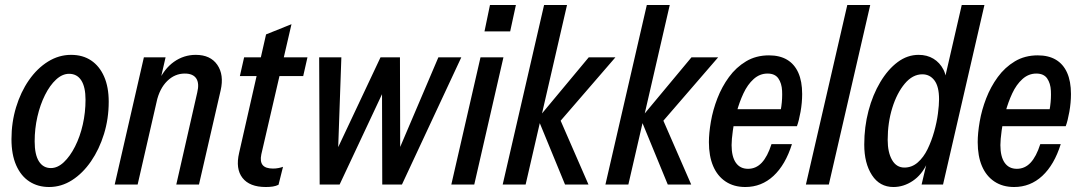

<svg xmlns="http://www.w3.org/2000/svg" viewBox="-20 -740 4332 770"><path d="M177 10Q132 10 98 -12Q64 -34 45 -77Q26 -120 26 -182Q26 -249 44.5 -310Q63 -371 96 -418.5Q129 -466 172.5 -493Q216 -520 265 -520Q312 -520 345.5 -497.5Q379 -475 397.5 -433Q416 -391 416 -332Q416 -264 397 -202.5Q378 -141 345 -93Q312 -45 269 -17.5Q226 10 177 10ZM184 -66Q211 -66 236 -89.5Q261 -113 281 -152.5Q301 -192 312 -240.5Q323 -289 323 -340Q323 -391 306 -417.5Q289 -444 257 -444Q230 -444 205 -421Q180 -398 160.5 -359Q141 -320 130 -272Q119 -224 119 -173Q119 -120 136 -93Q153 -66 184 -66Z M440 0 557 -510H644L622 -414H627L532 0ZM687 0 771 -369Q780 -406 767 -425.5Q754 -445 721 -445Q681 -445 650.5 -415Q620 -385 608 -332L614 -410Q638 -464 677.5 -492Q717 -520 765 -520Q824 -520 851.5 -480Q879 -440 865 -378L778 0Z M1046 10Q981 10 952.5 -26.5Q924 -63 939 -127L1047 -602L1149 -643L1028 -121Q1022 -92 1033.5 -78Q1045 -64 1075 -64Q1086 -64 1096.5 -66Q1107 -68 1115 -71L1097 1Q1087 6 1074.5 8Q1062 10 1046 10ZM942 -435 959 -510H1213L1196 -435Z M1262 0 1260 -510H1349L1335 -111H1318L1506 -510H1584L1585 -111H1568L1738 -510H1830L1592 0H1513L1512 -392H1526L1342 0Z M1790 0 1907 -510H1999L1882 0ZM1923 -614 1945 -720H2049L2026 -614Z M1996 0 2162 -720H2254L2088 0ZM2246 0 2137 -265 2341 -510H2448L2219 -245L2214 -289L2340 0Z M2408 0 2574 -720H2666L2500 0ZM2658 0 2549 -265 2753 -510H2860L2631 -245L2626 -289L2752 0Z M2969 10Q2923 10 2890 -12Q2857 -34 2840 -74Q2823 -114 2823 -170Q2823 -206 2831 -252.5Q2839 -299 2857 -345.5Q2875 -392 2903.5 -431Q2932 -470 2972 -494Q3012 -518 3064 -518Q3107 -518 3136.5 -500.5Q3166 -483 3181.5 -448.5Q3197 -414 3197 -363Q3197 -328 3190.5 -291.5Q3184 -255 3176 -234H2889L2903 -302H3138L3102 -255Q3109 -281 3113.5 -313.5Q3118 -346 3116.5 -376Q3115 -406 3101.5 -425.5Q3088 -445 3058 -445Q3027 -445 3002.5 -423Q2978 -401 2961.5 -365.5Q2945 -330 2934.5 -291Q2924 -252 2919 -216Q2914 -180 2914 -158Q2914 -112 2931 -87.5Q2948 -63 2980 -63Q3012 -63 3035 -87.5Q3058 -112 3074 -162H3156Q3130 -79 3082 -34.5Q3034 10 2969 10Z M3212 0 3378 -720H3470L3304 0Z M3676 0 3698 -93V-85Q3677 -39 3640.5 -14.5Q3604 10 3563 10Q3508 10 3477 -37.5Q3446 -85 3446 -160Q3446 -231 3463 -295.5Q3480 -360 3510.5 -411Q3541 -462 3580 -491Q3619 -520 3664 -520Q3698 -520 3723.5 -504.5Q3749 -489 3763.5 -461Q3778 -433 3774 -393L3761 -390L3837 -720H3928L3762 0ZM3607 -68Q3637 -68 3660.5 -88.5Q3684 -109 3700 -142Q3716 -175 3726.5 -212.5Q3737 -250 3741.5 -284.5Q3746 -319 3746 -342Q3746 -393 3727.5 -417.5Q3709 -442 3679 -442Q3640 -442 3608.5 -404.5Q3577 -367 3558.5 -307.5Q3540 -248 3540 -179Q3540 -129 3557.5 -98.5Q3575 -68 3607 -68Z M4047 10Q4001 10 3968 -12Q3935 -34 3918 -74Q3901 -114 3901 -170Q3901 -206 3909 -252.5Q3917 -299 3935 -345.5Q3953 -392 3981.5 -431Q4010 -470 4050 -494Q4090 -518 4142 -518Q4185 -518 4214.5 -500.5Q4244 -483 4259.5 -448.5Q4275 -414 4275 -363Q4275 -328 4268.5 -291.5Q4262 -255 4254 -234H3967L3981 -302H4216L4180 -255Q4187 -281 4191.5 -313.5Q4196 -346 4194.5 -376Q4193 -406 4179.5 -425.5Q4166 -445 4136 -445Q4105 -445 4080.5 -423Q4056 -401 4039.5 -365.5Q4023 -330 4012.5 -291Q4002 -252 3997 -216Q3992 -180 3992 -158Q3992 -112 4009 -87.5Q4026 -63 4058 -63Q4090 -63 4113 -87.5Q4136 -112 4152 -162H4234Q4208 -79 4160 -34.5Q4112 10 4047 10Z"/></svg>

Font: Instrument Sans Condensed Medium
Style: Italic
Weight: 500
Width: 3
Italic angle: -13°
Designer: Rodrigo Fuenzalida
Foundry: fragTYPE
Version: Version 1.000;gftools[0.9.28]